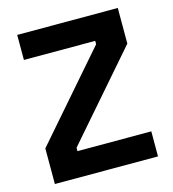

<svg xmlns="http://www.w3.org/2000/svg" viewBox="-105 -787 787 874"><g transform="rotate(-15 288.0 -350.0)"><path d="M46 0H532V-118H184V-134L530 -532V-700H56V-582H392V-566L46 -168Z"/></g></svg>

Font: Meta Space
Style: Bold
Weight: 700
Designer: Meta Pool / Florian Karsten
Foundry: Meta Pool / Florian Karsten
Version: Version 2.000;Glyphs 3.1.1 (3137)